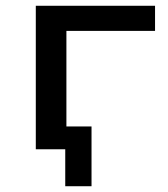

<svg xmlns="http://www.w3.org/2000/svg" viewBox="-20 -517 581 665"><path d="M206 128V0H111V-79H297V128ZM104 0V-497H517V-410H210V0Z"/></svg>

Font: Nunito Sans 7pt SemiExpanded Medium
Style: Regular
Weight: 500
Width: 6
Designer: Vernon Adams
Foundry: Vernon Adams
Version: Version 3.101;gftools[0.9.27]